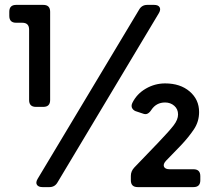

<svg xmlns="http://www.w3.org/2000/svg" viewBox="-20 -765 874 785"><path d="M127 -328Q99 -328 99 -356V-644Q99 -672 71 -672H46Q18 -672 18 -700V-717Q18 -745 46 -745H157Q185 -745 185 -717V-356Q185 -328 157 -328ZM154 0Q137 0 131 -9.5Q125 -19 134 -34L549 -726Q560 -745 582 -745H610Q627 -745 632.5 -735.5Q638 -726 630 -712L215 -19Q204 0 182 0ZM543 0Q515 0 515 -28V-46Q515 -65 529 -80L628 -183Q672 -229 690 -252.5Q708 -276 708 -297Q708 -319 692.5 -332.5Q677 -346 655 -346Q619 -346 599 -316Q592 -305 583.5 -300.5Q575 -296 563 -301L539 -309Q527 -312 521 -321.5Q515 -331 521 -344Q539 -381 576 -402.5Q613 -424 655 -424Q717 -424 755.5 -391Q794 -358 794 -307Q794 -268 773 -236.5Q752 -205 721 -172L659 -108Q646 -94 650.5 -83.5Q655 -73 674 -73H771Q799 -73 799 -45V-28Q799 0 771 0Z"/></svg>

Font: Pitagon Sans Text SemiBold
Style: Regular
Weight: 600
Designer: Travis Tran
Foundry: Pitagon
Version: Version 1.001; ttfautohint (v1.8.4.7-5d5b);gftools[0.9.26]